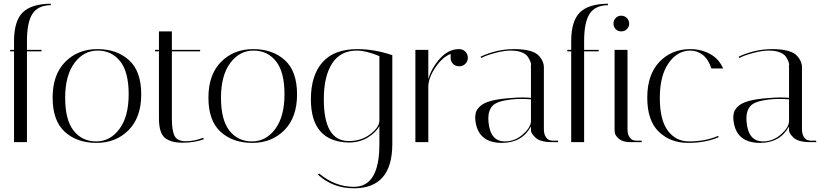

<svg xmlns="http://www.w3.org/2000/svg" viewBox="-20 -770 4476 1040"><path d="M126 -547V-500H205V-492H126V0H56V-492H35V-500H56V-547Q56 -656 103 -702.5Q150 -749 255 -750V-742Q186 -741 156 -695.5Q126 -650 126 -547Z M502.5 4Q397 4 331 -56Q265 -116 265 -241Q265 -366 333.5 -435Q402 -504 507.5 -504Q613 -504 679 -444Q745 -384 745 -259Q745 -134 676.5 -65Q608 4 502.5 4ZM509 -496Q433 -496 383 -428.5Q333 -361 333 -240.5Q333 -120 379 -62Q425 -4 501 -4Q577 -4 627 -71.5Q677 -139 677 -259.5Q677 -380 631 -438Q585 -496 509 -496Z M820 -492V-500H841V-600H911V-500H1064V-492H911V-128Q911 -63 925.5 -34Q940 -5 986.5 -5Q1033 -5 1081 -24L1084 -16Q1034 3 969.5 3Q905 3 873 -23.5Q841 -50 841 -129V-492Z M1346.5 4Q1241 4 1175 -56Q1109 -116 1109 -241Q1109 -366 1177.5 -435Q1246 -504 1351.5 -504Q1457 -504 1523 -444Q1589 -384 1589 -259Q1589 -134 1520.5 -65Q1452 4 1346.5 4ZM1353 -496Q1277 -496 1227 -428.5Q1177 -361 1177 -240.5Q1177 -120 1223 -62Q1269 -4 1345 -4Q1421 -4 1471 -71.5Q1521 -139 1521 -259.5Q1521 -380 1475 -438Q1429 -496 1353 -496Z M1664 -232Q1664 -362 1727 -433Q1790 -504 1916 -504Q2009 -504 2105 -471V12Q2104 250 1897 250Q1783 250 1702 176L1709 170Q1795 242 1897 242Q2035 242 2035 12V-87Q2016 -52 1972 -25Q1928 2 1868 2Q1664 -3 1664 -232ZM1869 -6Q1936 -6 1984 -42Q2032 -78 2035 -113V-466Q1963 -496 1913 -496Q1824 -496 1779 -426.5Q1734 -357 1734 -232Q1734 -6 1869 -6Z M2421 -457V-478Q2376 -460 2339 -405.5Q2302 -351 2300 -303V0H2230V-500H2300V-341Q2316 -399 2361 -450.5Q2406 -502 2463 -504H2467Q2487 -504 2500.5 -490.5Q2514 -477 2514 -457Q2514 -437 2500.5 -424Q2487 -411 2467 -411Q2447 -411 2434 -424Q2421 -437 2421 -457Z M2972 0Q2904 0 2879 -26Q2856 -48 2856 -64V-85Q2807 4 2699 4Q2573 4 2556 -110Q2554 -122 2554 -134.5Q2554 -147 2558 -162Q2562 -177 2581 -195Q2619 -231 2748 -239Q2780 -242 2807 -242Q2834 -242 2856 -240V-406Q2854 -407 2856 -415.5Q2858 -424 2852.5 -437.5Q2847 -451 2838 -464Q2829 -477 2806 -486.5Q2783 -496 2746 -496Q2709 -496 2659.5 -482.5Q2610 -469 2587 -456L2583 -463Q2672 -504 2764 -504Q2867 -504 2900 -467Q2926 -438 2926 -406V-71Q2926 -42 2937.5 -26.5Q2949 -11 2961 -10L2972 -8H3003V0ZM2715 -4Q2768 -4 2810.5 -40.5Q2853 -77 2856 -111V-232Q2829 -234 2801.5 -234Q2774 -234 2747 -231Q2671 -222 2648 -197Q2625 -172 2625 -128Q2625 -120 2626 -110Q2635 -4 2715 -4Z M3144 -547V-500H3223V-492H3144V0H3074V-492H3053V-500H3074V-547Q3074 -656 3121 -702.5Q3168 -749 3273 -750V-742Q3204 -741 3174 -695.5Q3144 -650 3144 -547Z M3395 0Q3354 0 3332.5 -18Q3311 -36 3310 -54L3309 -71V-500H3379V-71Q3379 -42 3390.5 -26.5Q3402 -11 3413 -10L3425 -8H3456V0ZM3315 -612Q3303 -624 3303 -642Q3303 -660 3315 -672.5Q3327 -685 3345 -685Q3363 -685 3375.5 -672.5Q3388 -660 3388 -642Q3388 -624 3375.5 -612Q3363 -600 3345 -600Q3327 -600 3315 -612Z M3720 -496Q3649 -496 3601.5 -428Q3554 -360 3554 -240Q3554 -120 3597.5 -62Q3641 -4 3712 -4Q3801 -4 3870 -34L3873 -27Q3802 4 3707 4Q3612 4 3549 -56Q3486 -116 3486 -241Q3486 -366 3552 -435Q3618 -504 3720 -504Q3777 -504 3825.5 -478Q3874 -452 3897 -399H3833Q3818 -448 3787.5 -472Q3757 -496 3720 -496Z M4370 0Q4302 0 4277 -26Q4254 -48 4254 -64V-85Q4205 4 4097 4Q3971 4 3954 -110Q3952 -122 3952 -134.5Q3952 -147 3956 -162Q3960 -177 3979 -195Q4017 -231 4146 -239Q4178 -242 4205 -242Q4232 -242 4254 -240V-406Q4252 -407 4254 -415.5Q4256 -424 4250.5 -437.5Q4245 -451 4236 -464Q4227 -477 4204 -486.5Q4181 -496 4144 -496Q4107 -496 4057.5 -482.5Q4008 -469 3985 -456L3981 -463Q4070 -504 4162 -504Q4265 -504 4298 -467Q4324 -438 4324 -406V-71Q4324 -42 4335.5 -26.5Q4347 -11 4359 -10L4370 -8H4401V0ZM4113 -4Q4166 -4 4208.5 -40.5Q4251 -77 4254 -111V-232Q4227 -234 4199.5 -234Q4172 -234 4145 -231Q4069 -222 4046 -197Q4023 -172 4023 -128Q4023 -120 4024 -110Q4033 -4 4113 -4Z"/></svg>

Font: Italiana
Style: Regular
Weight: 400
Designer: Santiago Orozco
Foundry: Santiago Orozco
Version: Version 001.001